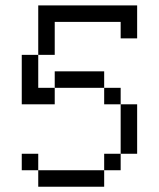

<svg xmlns="http://www.w3.org/2000/svg" viewBox="-20 -708 602 728"><path d="M187.5 -500H125V-687.5H500V-562.5H437.5V-625H187.5ZM62.5 -125H125V-62.5H62.5ZM62.5 -500H125V-375H187.5V-312.5H62.5ZM125 -62.5H375V0H125ZM187.5 -437.5H375V-375H187.5ZM375 -125H437.5V-62.5H375ZM375 -375H437.5V-312.5H375ZM437.5 -312.5H500V-125H437.5Z"/></svg>

Font: 寒蝉点阵体 16px
Style: Regular
Weight: 400
Designer: Designed by Warren2060
Foundry: ChillType
Version: Version 1.000